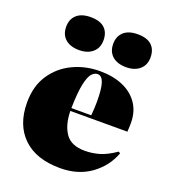

<svg xmlns="http://www.w3.org/2000/svg" viewBox="-145 -891 889 1009"><g transform="rotate(20 300.0 -386.5)"><path d="M307 14Q173 14 100 -56.5Q27 -127 27 -252Q27 -343 69 -406.5Q111 -470 180.5 -503.5Q250 -537 332 -537Q406 -537 461 -513Q516 -489 546.5 -444Q577 -399 577 -336Q577 -326 576.5 -314Q576 -302 575 -287H256Q257 -211 289 -163.5Q321 -116 398 -116Q439 -116 479 -127.5Q519 -139 568 -173L578 -167Q549 -88 478.5 -37Q408 14 307 14ZM256 -303H367Q369 -324 370 -343Q371 -362 371 -381Q371 -452 360 -485Q349 -518 325 -518Q308 -518 293 -501.5Q278 -485 268 -438.5Q258 -392 256 -303ZM452 -603Q403 -603 375 -627.5Q347 -652 347 -696Q347 -738 374 -762.5Q401 -787 452 -787Q504 -787 530 -763Q556 -739 556 -695Q556 -652 527.5 -627.5Q499 -603 452 -603ZM189 -603Q140 -603 112 -627.5Q84 -652 84 -696Q84 -738 111 -762.5Q138 -787 189 -787Q241 -787 267 -763Q293 -739 293 -695Q293 -652 264.5 -627.5Q236 -603 189 -603Z"/></g></svg>

Font: Literata 72pt Black
Style: Regular
Weight: 900
Designer: Latin by Veronika Burian and Jose Scaglione. Greek by Irene Vlachou. Cyrillic by Vera Evstafieva.
Foundry: TypeTogether
Version: Version 3.002